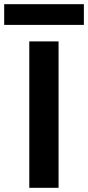

<svg xmlns="http://www.w3.org/2000/svg" viewBox="-70 -898 421 918"><path d="M70 0V-700H210V0ZM-50 -779V-878H331V-779Z"/></svg>

Font: DM Sans 12pt ExtraBold
Style: Regular
Weight: 800
Version: Version 4.004;gftools[0.9.30]